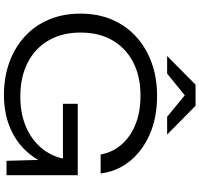

<svg xmlns="http://www.w3.org/2000/svg" viewBox="-39 -959 1011 973"><g transform="rotate(90 466.5 -472.5)"><path d="M834 -327Q833 -256 806.5 -194Q780 -132 731.5 -85.5Q683 -39 614.5 -13Q546 13 461 13Q371 13 295.5 -14.5Q220 -42 164.5 -93Q109 -144 79 -215.5Q49 -287 49 -375Q49 -463 79.5 -534.5Q110 -606 166 -657Q222 -708 298 -735.5Q374 -763 466 -763Q576 -763 660.5 -726Q745 -689 797 -624.5Q849 -560 859 -477H763Q752 -538 712 -583.5Q672 -629 609.5 -654Q547 -679 464 -679Q367 -679 295.5 -642Q224 -605 184.5 -537Q145 -469 145 -375Q145 -282 185 -213Q225 -144 298 -107Q371 -70 469 -70Q565 -70 636.5 -105Q708 -140 748 -201Q788 -262 790 -341ZM506 -286V-361H868V0H795L786 -318L812 -286ZM409 -958H516L662 -814H572L445 -918H481L353 -814H264Z"/></g></svg>

Font: Unbounded Light
Style: Regular
Weight: 300
Designer: Luke Prowse, Jean-Baptiste Morizot, Fátima Lázaro, Florian Runge
Foundry: NaN
Version: Version 1.700